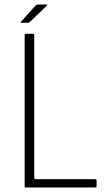

<svg xmlns="http://www.w3.org/2000/svg" viewBox="-20 -821 456 841"><path d="M92 0Q88 0 88 -5V-668Q88 -673 92 -673H125Q127 -673 128.5 -672Q130 -671 130 -668V-45Q130 -41 131 -38.5Q132 -36 137 -36H397Q400 -36 401.5 -35Q403 -34 403 -31V-5Q403 -2 401.5 -1Q400 0 397 0ZM102 -721H74Q71 -721 71 -722.5Q71 -724 72 -726L136 -797Q139 -799 141 -800Q143 -801 146 -801H185Q187 -801 187.5 -800Q188 -799 186 -797L110 -724Q108 -723 106 -722Q104 -721 102 -721Z"/></svg>

Font: Glory ExtraLight
Style: Regular
Weight: 250
Version: Version 1.011